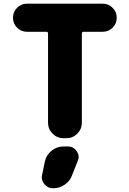

<svg xmlns="http://www.w3.org/2000/svg" viewBox="-20 -775 702 1048"><path d="M224.6 107.4Q232.4 71.3 261.2 47.9Q290 24.4 327.1 24.4H350.6Q380.9 24.4 398.4 49.8Q409.2 65.4 409.2 81.1Q409.2 91.8 404.3 103.5L373 182.6Q361.3 213.9 332.5 233.4Q303.7 252.9 269.5 252.9Q241.2 252.9 222.7 230.5Q208 212.9 208 192.4Q208 185.5 210 178.7ZM541 -754.9Q572.3 -754.9 594.7 -732.4Q617.2 -710 617.2 -678.2Q617.2 -646.5 594.7 -624Q572.3 -601.6 541 -601.6H436.5Q426.8 -601.6 426.8 -591.8V-105.5Q426.8 -70.3 401.9 -45.4Q377 -20.5 341.8 -20.5H327.1Q292 -20.5 267.1 -45.4Q242.2 -70.3 242.2 -105.5V-591.8Q242.2 -601.6 232.4 -601.6H127Q95.7 -601.6 73.2 -624Q50.8 -646.5 50.8 -678.2Q50.8 -710 73.2 -732.4Q95.7 -754.9 127 -754.9Z"/></svg>

Font: Gen Jyuu GothicX Heavy
Style: Bold
Weight: 900
Designer: [Source Han Sans]
Ryoko NISHIZUKA  (kana & ideographs); Paul D. Hunt (Latin, Greek & Cyrillic); Wenlong ZHANG  (bopomofo
Version: Version 1.002.20150607